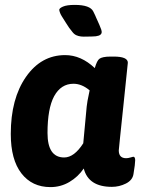

<svg xmlns="http://www.w3.org/2000/svg" viewBox="-20 -755 609 784"><path d="M242 -112Q174 -112 174 -212Q174 -312 201 -362Q229 -413 280 -413Q314 -413 346 -386Q335 -335 334 -320L320 -170Q283 -112 242 -112ZM437 8Q467 8 494 -5.5Q521 -19 525 -44Q532 -86 532 -100.5Q532 -115 524 -115Q523 -115 513 -112Q503 -109 495 -109Q465 -109 465 -141Q465 -146 470 -191.5Q475 -237 484 -325L502 -499Q502 -524 444 -524H432Q414 -524 402.5 -521.5Q391 -519 386 -515Q376 -508 367 -477Q311 -530 246 -530Q148 -530 86 -441Q24 -352 24 -208Q24 -103 67.5 -47Q111 9 186 9Q228 9 263.5 -12Q299 -33 322 -67Q341 8 437 8ZM357 -606Q344 -606 332.5 -605.5Q321 -605 311 -606Q301 -607 292 -611Q283 -615 276 -624L262 -642L249 -662Q240 -676 232 -689Q224 -702 222 -714Q221 -721 237 -728Q253 -735 285 -735Q348 -735 361 -708Q366 -698 368.5 -692.5Q371 -687 373 -682Q375 -677 378 -671Q381 -665 386 -653Q391 -642 393.5 -634Q396 -626 395 -621Q393 -613 383 -609.5Q373 -606 357 -606Z"/></svg>

Font: AsCom
Style: Bold Italic
Weight: 700
Italic angle: -48°
Designer: AsCom
Foundry: AsCom
Version: Version 1.001